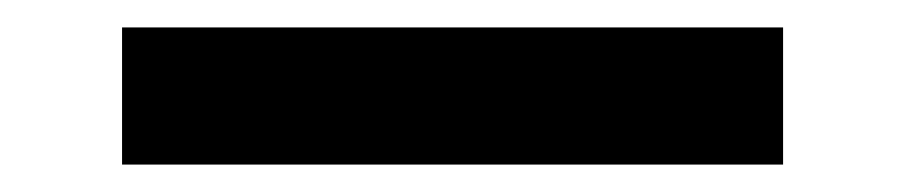

<svg xmlns="http://www.w3.org/2000/svg" viewBox="-20 28 660 140"><path d="M69 148H551V48H69Z"/></svg>

Font: Space Text SemiBold
Style: Regular
Weight: 600
Designer: Florian Karsten (Space Text), Colophon Foundry (Space Mono)
Foundry: Florian Karsten
Version: Version 1.003;PS 001.003;hotconv 1.0.88;makeotf.lib2.5.64775